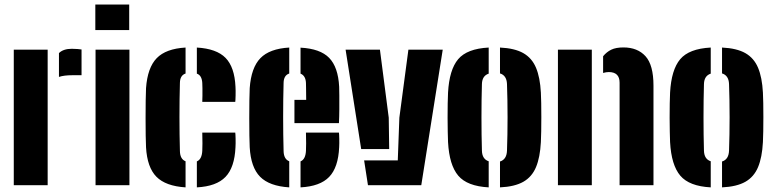

<svg xmlns="http://www.w3.org/2000/svg" viewBox="-20 -820 3432 850"><path d="M241 -479.5V-585Q260.5 -604 298 -604Q311 -604 323 -603Q335 -602 341 -601V-487H300Q263.5 -487 241 -479.5ZM41 0V-600H191V0Z M402 -687V-800H552V-687ZM403 0V-600H553V0Z M626.5 -168Q625.5 -185 625 -220.2Q624.5 -255.5 624.5 -297Q624.5 -338.5 625 -375Q625.5 -411.5 626.5 -430Q633 -520.5 673.8 -562.5Q714.5 -604.5 801.5 -609.5V-494.5Q777 -486.5 776.5 -453Q774.5 -382 774.5 -302Q774.5 -222 776.5 -152Q777 -115.5 801.5 -106V9.5Q713.5 4 672.5 -37.5Q631.5 -79 626.5 -168ZM875.5 -369Q876 -378 876.2 -395.2Q876.5 -412.5 876.2 -429.2Q876 -446 875.5 -453Q873.5 -486.5 851.5 -494V-609.5Q938.5 -604.5 978.5 -563.8Q1018.5 -523 1022.5 -436Q1023.5 -419.5 1023 -397Q1022.5 -374.5 1021.5 -369ZM851.5 9.5V-105.5Q873.5 -114.5 875.5 -152Q877 -177.5 875.5 -233H1021.5Q1022.5 -228 1023 -206.2Q1023.5 -184.5 1022.5 -168Q1018.5 -78.5 978.2 -36.8Q938 5 851.5 9.5Z M1085.5 -168Q1084.5 -185 1084 -220.2Q1083.5 -255.5 1083.5 -297Q1083.5 -338.5 1084 -375Q1084.5 -411.5 1085.5 -430Q1092 -520.5 1132.8 -562.5Q1173.5 -604.5 1260.5 -609.5V-494.5Q1236 -486.5 1235.5 -453Q1233.5 -382 1233.5 -302Q1233.5 -222 1235.5 -152Q1236 -115.5 1260.5 -106V9.5Q1172.5 4 1131.5 -37.5Q1090.5 -79 1085.5 -168ZM1283.5 -275V-378H1335.5Q1335.5 -405 1335 -426.8Q1334.5 -448.5 1334.5 -453Q1333 -485 1310.5 -494V-609Q1397.5 -604.5 1437.2 -563.8Q1477 -523 1481.5 -436Q1482 -425 1482.2 -397.2Q1482.5 -369.5 1482.2 -336.2Q1482 -303 1480.5 -275ZM1310.5 9.5V-105.5Q1332.5 -114.5 1334.5 -152Q1336 -177.5 1334.5 -233H1480.5Q1481.5 -228 1482 -206.2Q1482.5 -184.5 1481.5 -168Q1477.5 -78.5 1437.2 -36.8Q1397 5 1310.5 9.5Z M1510 -600H1662L1701 -299L1703 -160H1579ZM1592 -110H1741L1748 -299L1788 -600H1940L1845 0H1609Z M1963.5 -191Q1963 -208 1962.2 -236.8Q1961.5 -265.5 1961.5 -298.5Q1961.5 -331.5 1962 -361.5Q1962.5 -391.5 1963.5 -410Q1969 -511 2008.2 -557.8Q2047.5 -604.5 2143.5 -609.5V-494Q2114.5 -484.5 2113.5 -448Q2111.5 -379 2111.5 -300.2Q2111.5 -221.5 2113.5 -153Q2114.5 -115.5 2143.5 -106V9.5Q2048.5 4.5 2008.8 -42.2Q1969 -89 1963.5 -191ZM2193.5 9.5V-105Q2223 -114 2224.5 -153Q2227 -222 2227 -300.5Q2227 -379 2224.5 -448Q2223 -486 2193.5 -495V-609.5Q2258.5 -606.5 2296.8 -584.8Q2335 -563 2353 -520Q2371 -477 2374.5 -410Q2375.5 -393 2376 -364Q2376.5 -335 2376.5 -302Q2376.5 -269 2376 -239.5Q2375.5 -210 2374.5 -191Q2371 -123.5 2353 -80.2Q2335 -37 2296.8 -15.2Q2258.5 6.5 2193.5 9.5Z M2723 0V-454Q2723 -501 2675 -501Q2663.5 -501 2650 -497V-571Q2665.5 -590 2686 -600Q2706.5 -610 2740 -610Q2802.5 -610 2837.8 -571Q2873 -532 2873 -441V0ZM2450 0V-600H2600V0Z M2946.5 -191Q2946 -208 2945.2 -236.8Q2944.5 -265.5 2944.5 -298.5Q2944.5 -331.5 2945 -361.5Q2945.5 -391.5 2946.5 -410Q2952 -511 2991.2 -557.8Q3030.5 -604.5 3126.5 -609.5V-494Q3097.5 -484.5 3096.5 -448Q3094.5 -379 3094.5 -300.2Q3094.5 -221.5 3096.5 -153Q3097.5 -115.5 3126.5 -106V9.5Q3031.5 4.5 2991.8 -42.2Q2952 -89 2946.5 -191ZM3176.5 9.5V-105Q3206 -114 3207.5 -153Q3210 -222 3210 -300.5Q3210 -379 3207.5 -448Q3206 -486 3176.5 -495V-609.5Q3241.5 -606.5 3279.8 -584.8Q3318 -563 3336 -520Q3354 -477 3357.5 -410Q3358.5 -393 3359 -364Q3359.5 -335 3359.5 -302Q3359.5 -269 3359 -239.5Q3358.5 -210 3357.5 -191Q3354 -123.5 3336 -80.2Q3318 -37 3279.8 -15.2Q3241.5 6.5 3176.5 9.5Z"/></svg>

Font: Big Shoulders Stencil Display Black
Style: Regular
Weight: 900
Designer: Patric King
Foundry: XO Type Co
Version: Version 1.000